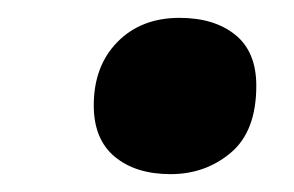

<svg xmlns="http://www.w3.org/2000/svg" viewBox="-20 -462 329 215"><path d="M85 -344Q85 -388 111.5 -415Q138 -442 181 -442Q220 -442 243.5 -423Q267 -404 267 -366Q267 -315 238.5 -291Q210 -267 171 -267Q132 -267 108.5 -286.5Q85 -306 85 -344Z"/></svg>

Font: Noto Serif NarrowBlack
Style: Italic
Weight: 900
Width: 4
Italic angle: -12°
Designer: Monotype Design Team
Foundry: Monotype Imaging Inc.
Version: Version 1.001